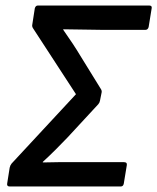

<svg xmlns="http://www.w3.org/2000/svg" viewBox="-20 -675 569 695"><path d="M15 0Q4 0 6 -11L15 -68Q17 -77 22 -83L255 -334L100 -572Q95 -579 97 -587L106 -645Q109 -655 117 -655H520Q531 -655 529 -645L518 -577Q515 -567 507 -567H343Q307 -568 276 -568Q245 -568 209 -569V-567Q226 -543 242.5 -518Q259 -493 274 -468L345 -353Q349 -347 348 -341L342 -311Q341 -304 336 -298L225 -178Q204 -156 181.5 -133.5Q159 -111 135 -89V-87Q162 -88 191 -88Q220 -88 247 -88H429Q441 -88 439 -77L428 -10Q426 0 417 0Z"/></svg>

Font: Sofia Sans Semi Condensed SemiBold
Style: Italic
Weight: 600
Italic angle: -9°
Version: Version 4.100